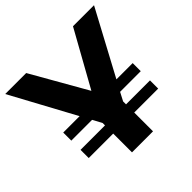

<svg xmlns="http://www.w3.org/2000/svg" viewBox="-180 -863 1027 1027"><g transform="rotate(-45 333.0 -350.0)"><path d="M-2.9 -700.2H155.8L335 -386.2L509.8 -700.2H668.9L473.1 -335H596.2V-273.9H439.9L415 -226.1V-204.1H596.2V-142.1H415V0H255.9V-142.1H70.8V-204.1H255.9V-222.2L228 -273.9H70.8V-335H194.8Z"/></g></svg>

Font: Montserrat Semi Bold
Style: Regular
Weight: 600
Designer: Julieta Ulanovsky
Foundry: Julieta Ulanovsky
Version: Version 3.001;PS 003.001;hotconv 1.0.70;makeotf.lib2.5.58329